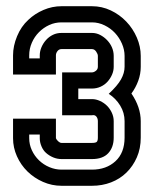

<svg xmlns="http://www.w3.org/2000/svg" viewBox="-20 -598 502 618"><path d="M180 -227V-365H276Q282 -365 288.5 -370Q295 -375 295 -383V-418Q295 -424 289.5 -432Q284 -440 276 -440H178Q170 -440 165 -433.5Q160 -427 160 -420V-358H22V-420Q22 -450 35 -481.5Q48 -513 71 -534Q92 -554 120 -566Q148 -578 178 -578H276Q308 -578 336.5 -564.5Q365 -551 386.5 -528.5Q408 -506 420.5 -477Q433 -448 433 -418V-383Q433 -360 425 -338Q417 -316 403 -297Q433 -253 433 -208V-155Q433 -120 420.5 -91.5Q408 -63 387 -42.5Q366 -22 337.5 -11Q309 0 276 0H178Q147 0 118.5 -12.5Q90 -25 68.5 -46Q47 -67 34.5 -95Q22 -123 22 -153V-216H160V-153Q162 -148 167.5 -143Q173 -138 178 -138H276Q288 -138 291.5 -141.5Q295 -145 295 -155V-208Q295 -217 290 -223Q285 -229 276 -227ZM108 -420Q108 -433 113.5 -446Q119 -459 128.5 -469.5Q138 -480 150.5 -486Q163 -492 178 -492H276Q290 -492 302.5 -485.5Q315 -479 325 -468.5Q335 -458 340.5 -445Q346 -432 346 -418V-383Q346 -370 340.5 -357.5Q335 -345 326 -335Q317 -325 304 -319Q291 -313 276 -313H232V-279H276Q289 -279 302 -273Q315 -267 324.5 -257.5Q334 -248 340 -235Q346 -222 346 -208V-155Q346 -124 328.5 -105Q311 -86 276 -86H178Q164 -86 151 -91.5Q138 -97 128 -106Q119 -114 113.5 -127Q108 -140 108 -153V-165H74V-153Q74 -133 82.5 -114.5Q91 -96 105.5 -82Q120 -68 139 -60Q158 -52 178 -52H276Q322 -52 351.5 -79Q381 -106 381 -155V-208Q381 -235 367 -258Q353 -281 330 -296Q358 -322 369.5 -342.5Q381 -363 381 -383V-418Q381 -438 372.5 -457.5Q364 -477 350 -492Q336 -507 316.5 -516.5Q297 -526 276 -526H178Q157 -526 138.5 -517.5Q120 -509 105.5 -494.5Q91 -480 82.5 -460.5Q74 -441 74 -420V-410H108Z"/></svg>

Font: Aurach Bi
Style: Regular
Weight: 400
Designer: Peter Wiegel
Foundry: Peter Wiegel
Version: Version 1.002